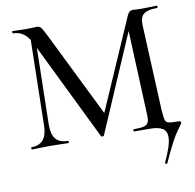

<svg xmlns="http://www.w3.org/2000/svg" viewBox="-88 -715 1018 1000"><g transform="rotate(-10 421.0 -215.0)"><path d="M713 195Q710 195 707.5 193Q705 191 706 188Q747 102 747 59Q747 27 725 13.5Q703 0 657 0H576Q573 0 573 -6Q573 -12 576 -12Q614 -12 631.5 -17Q649 -22 654 -36.5Q659 -51 657 -81L637 -552L676 -608L417 -7Q415 -3 409 -3Q403 -3 401 -7L140 -542Q122 -579 98 -596Q74 -613 42 -613Q40 -613 40 -619Q40 -625 42 -625L82 -624Q94 -623 113 -623Q135 -623 149 -624Q163 -625 171 -625Q184 -625 192 -616Q200 -607 217 -573L444 -112L407 -48L648 -600Q658 -625 678 -625Q684 -625 694 -624Q704 -623 720 -623L771 -624Q783 -625 806 -625Q808 -625 808 -619Q808 -613 806 -613Q756 -613 735 -597Q714 -581 715 -541L736 -81Q739 -43 743 -31Q747 -19 760.5 -15.5Q774 -12 813 -12Q825 -12 825 -2Q825 2 798.5 37Q772 72 717 193Q715 195 713 195ZM35 -12Q118 -12 119 -114L129 -602L154 -600L144 -114Q143 -62 163 -37Q183 -12 228 -12Q231 -12 231 -6Q231 0 228 0Q201 0 186 -1L131 -2L76 -1Q62 0 35 0Q33 0 33 -6Q33 -12 35 -12Z"/></g></svg>

Font: Cormorant SC Medium
Style: Regular
Weight: 500
Designer: Christian Thalmann (Catharsis Fonts)
Foundry: Catharsis Fonts
Version: Version 4.000